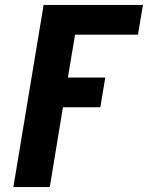

<svg xmlns="http://www.w3.org/2000/svg" viewBox="-20 -550 640 775"><path d="M34 205 156 -530H557L537 -410H283L254 -237H405L385 -117H234L181 205Z"/></svg>

Font: Iosevka Slab Heavy Extended
Style: Italic
Weight: 900
Width: 7
Italic angle: -9°
Monospace: yes
Designer: Belleve Invis
Foundry: Belleve Invis
Version: Version 11.1.0; ttfautohint (v1.8.3)